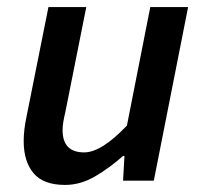

<svg xmlns="http://www.w3.org/2000/svg" viewBox="-20 -511 577 543"><path d="M164 12Q103 12 75 -21Q47 -54 47 -112Q47 -129 49 -145.5Q51 -162 55 -181L117 -491H224L165 -195Q161 -178 159 -166Q157 -154 157 -143Q157 -80 218 -80Q267 -80 339 -156L405 -491H512L415 0H328L332 -70H328Q291 -37 249.5 -12.5Q208 12 164 12Z"/></svg>

Font: Source Sans Pro SemiBold
Style: Italic
Weight: 600
Italic angle: -11°
Designer: Paul D. Hunt
Foundry: Adobe Systems Incorporated
Version: Version 1.095;hotconv 1.0.109;makeotfexe 2.5.65596